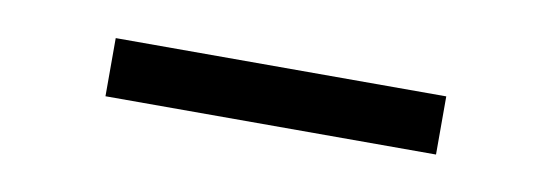

<svg xmlns="http://www.w3.org/2000/svg" viewBox="-25 -784 522 185"><g transform="rotate(10 236.5 -691.5)"><path d="M402.5 -663.5V-720.4H79.1V-663.5Z"/></g></svg>

Font: Vazir FD Light
Style: Regular
Weight: 300
Foundry: DejaVu fonts team - Redesigned by Saber Rastikerdar
Version: Version 21.10;October 20, 2019;FontCreator 12.0.0.2547 64-bi